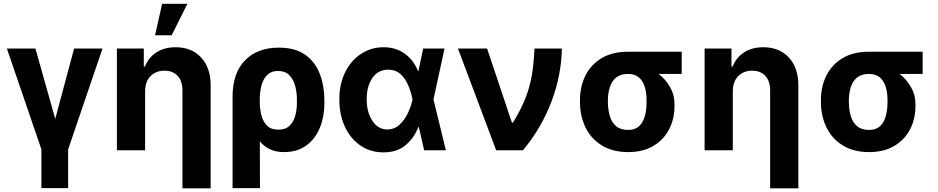

<svg xmlns="http://www.w3.org/2000/svg" viewBox="-20 -806 5032 1030"><path d="M17 -545.5H170.1L276.3 -168.3L377.5 -545.5H529.8L345.5 -4.6V203.1H202.1V-4.6Z M758.5 -315.3V0H607.2V-545.5H751.4V-449.2H757.8Q776.3 -497.2 818.9 -524.9Q861.5 -552.6 921.9 -552.6Q1007.8 -552.6 1058.9 -497.7Q1110.1 -442.8 1110.1 -347.3V204.5H958.8V-320.3Q958.8 -370.4 933.2 -398.6Q907.7 -426.8 861.9 -426.8Q816.4 -426.8 787.5 -397.5Q758.5 -368.3 758.5 -315.3ZM811.8 -616.8 849.8 -785.5H985.1L900.9 -616.8Z M1227.6 203.1V-288.4Q1228 -415.1 1294.9 -482.8Q1361.9 -550.4 1475.1 -550.4Q1564.6 -550.4 1618.4 -511.5Q1672.2 -472.7 1696.2 -408.2Q1720.2 -343.8 1720.2 -267V-257.1Q1720.2 -176.8 1694.2 -116.8Q1668.3 -56.8 1620.2 -23.4Q1572.1 9.9 1504.6 9.9Q1460.2 9.9 1428.4 -5.1Q1396.7 -20.2 1373.9 -47.9L1374.6 203.1ZM1373.6 -251.8Q1374.3 -219.1 1382.6 -186.6Q1391 -154.1 1412.3 -132.3Q1433.6 -110.4 1473 -110.4Q1512.1 -110.4 1533.9 -132.1Q1555.8 -153.8 1564.5 -187.5Q1573.2 -221.2 1572.8 -257.1V-267Q1573.2 -309.3 1563.4 -345.3Q1553.6 -381.4 1531.2 -403.4Q1508.9 -425.4 1470.9 -425.4Q1435.4 -425.4 1414.1 -404.5Q1392.8 -383.5 1383.2 -349.3Q1373.6 -315 1373.6 -274.5Z M2035.5 11.4Q1967 11 1913.9 -25.2Q1860.8 -61.4 1830.6 -125.4Q1800.4 -189.3 1800.4 -272.7Q1800.4 -355.8 1831.9 -418.9Q1863.3 -481.9 1917.3 -517.2Q1971.2 -552.6 2038 -552.6Q2104 -552.6 2151.8 -517.8Q2199.6 -483 2222.3 -424.7H2224.8L2250 -545.5H2364.7L2305.4 -272.7L2371.8 0H2255.3L2226.9 -124.3H2224.1Q2202.1 -66.4 2155.9 -27.3Q2109.7 11.7 2035.5 11.4ZM2193.2 -272.7 2192.8 -274.1Q2185.7 -310 2170.6 -346.6Q2155.5 -383.2 2129.3 -407.7Q2103 -432.2 2062.5 -432.2Q2008.5 -432.2 1977.8 -387.6Q1947.1 -343 1947.1 -273.8Q1947.1 -203.5 1977.8 -157.5Q2008.5 -111.5 2057.9 -111.5Q2095.9 -111.5 2123.6 -137.3Q2151.3 -163 2168.5 -200.1Q2185.7 -237.2 2192.8 -271.3Z M2641.7 0 2436.8 -545.5H2593L2726.2 -148.4H2731.9Q2775.2 -219.1 2798.8 -279.3Q2822.4 -339.5 2833.1 -402.7Q2843.8 -465.9 2847.3 -545.5H2994.3Q2991.5 -401.3 2938.2 -260.7Q2884.9 -120 2785.9 0Z M3091.3 -258.5V-269.9Q3091.6 -343.4 3121.3 -402Q3150.9 -460.6 3208.3 -494.5Q3265.6 -528.4 3348.4 -528.4H3637.1V-409.4H3513.5Q3550.1 -381 3574.4 -339Q3598.7 -296.9 3598.4 -248.6V-238.6Q3598.7 -168.7 3569.6 -112.4Q3540.5 -56.1 3484.9 -23.1Q3429.3 9.9 3349.8 9.9Q3267 9.9 3209.3 -25.4Q3151.6 -60.7 3121.6 -121.4Q3091.6 -182.2 3091.3 -258.5ZM3241.1 -269.9V-258.5Q3241.5 -217.3 3251.6 -183.2Q3261.7 -149.1 3285.3 -129.1Q3308.9 -109 3349.8 -109Q3386.7 -109 3408.4 -129.1Q3430 -149.1 3439.3 -183.2Q3448.5 -217.3 3448.5 -258.5V-269.9Q3448.5 -307.5 3439.1 -339.3Q3429.7 -371.1 3407.8 -390.3Q3386 -409.4 3348.4 -409.4Q3309.3 -409.4 3285.7 -390.3Q3262.1 -371.1 3251.8 -339.3Q3241.5 -307.5 3241.1 -269.9Z M3911.2 -315.3V0H3759.9V-545.5H3904.1V-449.2H3910.5Q3929 -497.2 3971.6 -524.9Q4014.2 -552.6 4074.6 -552.6Q4160.5 -552.6 4211.6 -497.7Q4262.8 -442.8 4262.8 -347.3V204.5H4111.5V-320.3Q4111.5 -370.4 4085.9 -398.6Q4060.4 -426.8 4014.6 -426.8Q3969.1 -426.8 3940.2 -397.5Q3911.2 -368.3 3911.2 -315.3Z M4383.9 -258.5V-269.9Q4384.2 -343.4 4413.9 -402Q4443.5 -460.6 4500.9 -494.5Q4558.2 -528.4 4641 -528.4H4929.7V-409.4H4806.1Q4842.7 -381 4867 -339Q4891.3 -296.9 4891 -248.6V-238.6Q4891.3 -168.7 4862.2 -112.4Q4833.1 -56.1 4777.5 -23.1Q4721.9 9.9 4642.4 9.9Q4559.7 9.9 4502 -25.4Q4444.2 -60.7 4414.2 -121.4Q4384.2 -182.2 4383.9 -258.5ZM4533.7 -269.9V-258.5Q4534.1 -217.3 4544.2 -183.2Q4554.3 -149.1 4577.9 -129.1Q4601.6 -109 4642.4 -109Q4679.3 -109 4701 -129.1Q4722.7 -149.1 4731.9 -183.2Q4741.1 -217.3 4741.1 -258.5V-269.9Q4741.1 -307.5 4731.7 -339.3Q4722.3 -371.1 4700.5 -390.3Q4678.6 -409.4 4641 -409.4Q4601.9 -409.4 4578.3 -390.3Q4554.7 -371.1 4544.4 -339.3Q4534.1 -307.5 4533.7 -269.9Z"/></svg>

Font: Inter UI
Style: Bold
Weight: 700
Designer: Rasmus Andersson
Foundry: rsms
Version: 3.2;8d6f07862